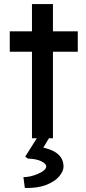

<svg xmlns="http://www.w3.org/2000/svg" viewBox="-20 -679 424 943"><path d="M137 0V-659H240V0ZM28 -425V-525H362V-425ZM176 -24H235L162 97L104 90ZM102 244 95 191Q130 191 168.5 174Q207 157 207 138Q207 125 182.5 113Q158 101 117 100L105 91L104 90L163 41Q292 58 292 139Q292 162 270.5 187.5Q249 213 206 229.5Q163 246 102 244Z"/></svg>

Font: Lexend
Style: Regular
Weight: 400
Designer: Thomas Jockin
Foundry: Lexend
Version: Version 1.000